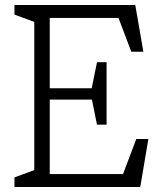

<svg xmlns="http://www.w3.org/2000/svg" viewBox="-20 -750 660 770"><path d="M38 -38.5 129 -72 117.5 -45V-685L129 -658L38 -691.5V-730H522.5L555 -542.5H506.5L447 -700L484 -678H164L179.5 -697.5V-388.5L155 -396H372.5L345.5 -384.5L369 -500.5H407.5V-250H369L345.5 -366L377.5 -350.5H155L179.5 -360.5V-39.5L153.5 -52H504L467 -35L526.5 -192.5H575L542.5 0H38Z"/></svg>

Font: Monaspace Xenon Var
Style: Regular
Weight: 400
Designer: Riley Cran and the Lettermatic Team
Version: Version 1.000 (Monaspace Xenon Var)